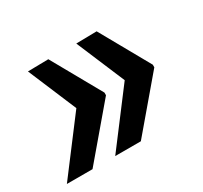

<svg xmlns="http://www.w3.org/2000/svg" viewBox="-97 -577 678 640"><g transform="rotate(-30 242.0 -256.5)"><path d="M149.4 -452.1 255.9 -262.2V-252L93.8 -61H-4.9L148.9 -264.2L70.3 -450.7ZM335.4 -452.1 441.9 -262.2V-252L279.8 -61H181.2L335 -264.2L256.3 -450.7Z"/></g></svg>

Font: Mardoto
Style: Bold Italic
Weight: 700
Italic angle: -12°
Designer: Christian Robertson, Vahan Hovhannisyan
Foundry: Google
Version: Version 1.000